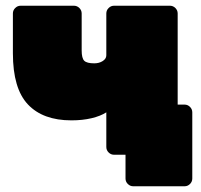

<svg xmlns="http://www.w3.org/2000/svg" viewBox="-20 -540 703 670"><path d="M445 110Q434 110 426 102Q418 94 418 83V0H394L352 -175H624Q635 -175 643 -167Q651 -159 651 -148V83Q651 94 643 102Q635 110 624 110ZM378 0Q367 0 359 -8Q351 -16 351 -27V-148Q331 -135 299.5 -127.5Q268 -120 229 -120Q130 -120 77.5 -175.5Q25 -231 25 -354V-493Q25 -504 33 -512Q41 -520 52 -520H238Q249 -520 257 -512Q265 -504 265 -493V-364Q265 -337 274 -328Q283 -319 309 -319Q326 -319 338.5 -327Q351 -335 351 -347V-493Q351 -504 359 -512Q367 -520 378 -520H573Q584 -520 592 -512Q600 -504 600 -493V-27Q600 -16 592 -8Q584 0 573 0Z"/></svg>

Font: Rubik Black
Style: Regular
Weight: 900
Designer: Hubert and Fischer
Foundry: Hubert and Fischer
Version: Version 2.300;gftools[0.9.30]